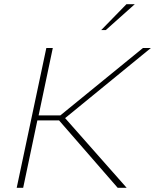

<svg xmlns="http://www.w3.org/2000/svg" viewBox="-20 -900 743 920"><path d="M202 -670 60 0H91L159 -323H263L544 0H587L292 -334L703 -670H665L269 -347H165L233 -670ZM465 -756H487L626 -880H586Z"/></svg>

Font: LT Wave Thin
Style: Italic
Weight: 100
Designer: Daniel Lyons
Version: Version 2.5 (Glyphs App)